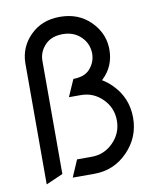

<svg xmlns="http://www.w3.org/2000/svg" viewBox="-83 -804 728 871"><g transform="rotate(-10 281.0 -369.0)"><path d="M139.6 -556.6V-34.2L61.5 0V-559.6Q63 -632.8 115.2 -685.1Q168.5 -738.3 251.5 -738.3H252.9Q337.4 -737.8 391.6 -684.1Q442.9 -633.3 447.3 -566.4Q447.8 -559.1 447.8 -552.2Q447.3 -475.6 393.6 -424.8L390.6 -421.9Q415 -407.7 436.5 -385.7Q500 -321.8 500 -230Q500 -139.2 436 -74.2Q373 -9.8 282.7 -9.8H183.1L216.8 -87.9H284.2Q342.3 -87.9 383.8 -129.9Q425.3 -171.9 425.3 -230Q425.3 -289.1 383.8 -330.6Q342.3 -372.1 284.2 -372.1H229.5L263.7 -450.2Q313.5 -450.7 337.9 -476.1Q367.7 -507.3 367.7 -549.8Q366.7 -594.2 336.4 -625Q303.2 -658.7 251.2 -658.7Q199.2 -658.7 170.4 -628.9Q140.1 -597.7 139.6 -556.6Z"/></g></svg>

Font: NovaMono
Style: Regular
Weight: 400
Monospace: yes
Version: Version 1.2